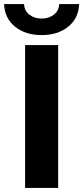

<svg xmlns="http://www.w3.org/2000/svg" viewBox="-40 -921 408 941"><path d="M83 -700H245V0H83ZM-20 -901H78Q79 -869 103.5 -849.5Q128 -830 164 -830Q200 -830 224.5 -849.5Q249 -869 250 -901H348Q345 -831 294 -790Q243 -749 164 -749Q85 -749 34 -790Q-17 -831 -20 -901Z"/></svg>

Font: CMG Sans
Style: Bold
Weight: 700
Designer: Julieta Ulanovsky
Foundry: Julieta Ulanovsky
Version: Version 7.200